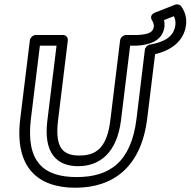

<svg xmlns="http://www.w3.org/2000/svg" viewBox="-20 -843 893 900"><path d="M749 -749 795 -767C801 -754 804 -741 802 -726C796 -673 753 -646 683 -634C670 -632 660 -620 659 -609L620 -287C595 -83 494 -13 339 -13C185 -13 100 -84 125 -287L167 -629H245L202 -278C183 -127 245 -64 346 -64C448 -64 528 -127 547 -278L590 -629H621H622C673 -632 742 -647 751 -718C752 -730 751 -740 749 -749ZM709 -785C677 -773 691 -750 693 -747C699 -737 702 -727 701 -718C698 -693 679 -682 626 -679H571C560 -679 545 -669 543 -654L497 -278C481 -145 426 -114 352 -114C279 -114 236 -145 252 -278L298 -654C299 -665 291 -679 276 -679H148C137 -679 122 -669 120 -654L75 -287C47 -60 155 37 333 37C512 37 642 -61 670 -287L707 -589C775 -605 842 -645 852 -726C857 -763 844 -793 829 -814C824 -821 812 -825 801 -821Z"/></svg>

Font: Falling Sky
Style: ExtOuObl
Weight: 400
Designer: Paul D. Hunt
Foundry: Adobe Systems Incorporated
Version: Version 1.02